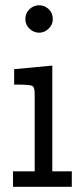

<svg xmlns="http://www.w3.org/2000/svg" viewBox="-20 -715 323 735"><path d="M29.8 0V-59.1H112.8V-356Q112.8 -379.9 104.5 -385.5Q96.2 -391.1 48.8 -391.1H34.2V-450.2L180.2 -463.9V-59.1H254.9V0ZM77.1 -642.1Q77.1 -665 93 -679.9Q108.9 -694.8 129.9 -694.8Q150.9 -694.8 166.5 -679.9Q182.1 -665 182.1 -642.1Q182.1 -620.1 166 -605Q149.9 -589.8 129.9 -589.8Q108.9 -589.8 93 -605Q77.1 -620.1 77.1 -642.1Z"/></svg>

Font: CMU Concrete
Style: Roman
Weight: 500
Version: Version 0.7.0